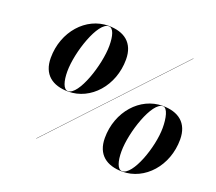

<svg xmlns="http://www.w3.org/2000/svg" viewBox="-127 -933 1254 1117"><g transform="rotate(20 500.0 -375.0)"><path d="M275 -320C413 -320 527.5 -447 527.5 -610C527.5 -713 463 -760 365 -760C227 -760 112.5 -633 112.5 -470C112.5 -367 177 -320 275 -320ZM367.5 -758C396.5 -758 409 -712 409 -652.5C409 -533 339 -322 272.5 -322C243.5 -322 230 -369.5 230 -429C230 -548.5 301 -758 367.5 -758ZM893 -750 193 0H195L895 -750ZM730 10C868 10 982.5 -117 982.5 -280C982.5 -383 918 -430 820 -430C682 -430 567.5 -303 567.5 -140C567.5 -37 632 10 730 10ZM822.5 -428.5C851.5 -428.5 864 -368.5 864 -309C864 -189.5 794 8 727.5 8C698.5 8 685 -39.5 685 -99C685 -218.5 756 -428.5 822.5 -428.5Z"/></g></svg>

Font: Bodoni* 96pt Medium
Style: Italic
Weight: 500
Italic angle: -13°
Version: Version 2.3